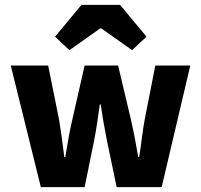

<svg xmlns="http://www.w3.org/2000/svg" viewBox="-20 -765 823 785"><path d="M147 0H326L365 -191C374 -237 380 -281 388 -338H392C400 -281 408 -237 417 -191L457 0H641L758 -497H615L571 -273C562 -225 558 -177 549 -123H545C536 -177 527 -225 516 -273L463 -497H326L275 -273C264 -226 256 -177 247 -123H243C236 -177 230 -225 222 -273L177 -497H24ZM264 -560 390 -649H394L520 -560L579 -615L471 -745H313L205 -615Z"/></svg>

Font: Source Sans Pro
Style: Bold
Weight: 700
Designer: Paul D. Hunt
Foundry: Adobe Systems Incorporated
Version: Version 3.006;hotconv 1.0.111;makeotfexe 2.5.65597